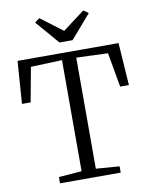

<svg xmlns="http://www.w3.org/2000/svg" viewBox="-102 -1041 880 1115"><g transform="rotate(-10 338.0 -483.0)"><path d="M295.5 -47.5V-702.5L111 -695.5L73.5 -492.5H22.5L40.5 -743H636L653 -492.5H601.5L565.5 -695.5L379.5 -702.5V-47.5L518 -37V0H160V-37ZM299 -806 179.5 -944.5 208 -965.5 337.5 -867.5 467.5 -965.5 496 -944.5 376 -806Z"/></g></svg>

Font: Merriweather 48pt Light
Style: Regular
Weight: 300
Version: Version 2.100